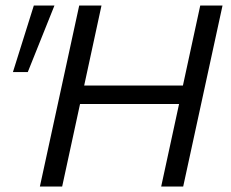

<svg xmlns="http://www.w3.org/2000/svg" viewBox="-20 -678 841 698"><path d="M789 -658 646 0H566L631 -300H271L206 0H125L268 -658H349L286 -367H645L708 -658ZM27 -416 103 -658H178L81 -416Z"/></svg>

Font: Ysabeau Medium
Style: Italic
Weight: 500
Italic angle: -12°
Designer: Christian Thalmann (Catharsis Fonts)
Version: Version 0.003